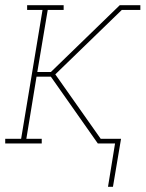

<svg xmlns="http://www.w3.org/2000/svg" viewBox="-26 -550 558 736"><path d="M388 166 415 0H349L169 -256H114L75 -18H134V0H-6V-18H55L137 -512H78V-530H218V-512H157L117 -274H169L433 -530H512V-512H441L186 -265L360 -18H438L407 166Z"/></svg>

Font: Iosevka Curly Slab ThObl
Style: Regular
Weight: 100
Italic angle: -9°
Monospace: yes
Designer: Belleve Invis
Foundry: Belleve Invis
Version: Version 11.0.0; ttfautohint (v1.8.3)